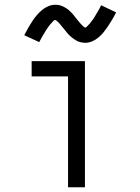

<svg xmlns="http://www.w3.org/2000/svg" viewBox="-20 -787 590 807"><path d="M266 0V-466H113V-530H337V0ZM337 -607Q332 -607 327 -608Q322 -609 317 -610Q312 -611 307.5 -613Q303 -615 298.5 -618Q294 -621 290 -623.5Q286 -626 282 -629.5Q278 -633 274 -636.5Q270 -640 266.5 -644Q263 -648 260 -651.5Q257 -655 254 -659Q251 -663 247.5 -667Q244 -671 240.5 -675.5Q237 -680 233.5 -684Q230 -688 227 -691.5Q224 -695 219 -699Q214 -703 213 -703Q208 -703 205.5 -700Q203 -697 198.5 -692.5Q194 -688 192 -685.5Q190 -683 188 -680.5Q186 -678 183.5 -674.5Q181 -671 178.5 -667.5Q176 -664 173.5 -660Q171 -656 168.5 -651.5Q166 -647 163 -642.5Q160 -638 157 -632.5Q154 -627 151 -621.5Q148 -616 145 -610L82 -639Q91 -657 100 -672.5Q109 -688 117.5 -700.5Q126 -713 134.5 -723Q143 -733 155 -743.5Q167 -754 182 -760.5Q197 -767 213 -767Q218 -767 223 -766.5Q228 -766 233 -764.5Q238 -763 242.5 -761Q247 -759 251.5 -756.5Q256 -754 260 -751.5Q264 -749 268 -745.5Q272 -742 276 -738Q280 -734 283.5 -730.5Q287 -727 290 -723Q293 -719 296 -715Q299 -711 302.5 -707Q306 -703 309.5 -698.5Q313 -694 316.5 -690Q320 -686 323 -683Q326 -680 331 -675.5Q336 -671 337 -671Q342 -671 344.5 -674.5Q347 -678 351.5 -682Q356 -686 358 -688.5Q360 -691 362 -694Q364 -697 366.5 -700Q369 -703 371.5 -706.5Q374 -710 376.5 -714Q379 -718 381.5 -722.5Q384 -727 387 -732Q390 -737 393 -742Q396 -747 399 -752.5Q402 -758 405 -765L468 -735Q459 -717 450 -702Q441 -687 432.5 -674.5Q424 -662 415.5 -651.5Q407 -641 395 -630.5Q383 -620 368 -613.5Q353 -607 337 -607Z"/></svg>

Font: Lode Term
Style: Regular
Weight: 400
Monospace: yes
Designer: Belleve Invis
Foundry: Belleve Invis
Version: Version 29.2.0